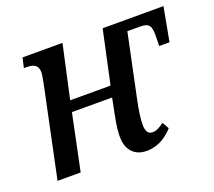

<svg xmlns="http://www.w3.org/2000/svg" viewBox="-98 -665 897 804"><g transform="rotate(-20 350.5 -263.0)"><path d="M429 10C482 10 521 -19 547 -48L530 -78C509 -63 495 -55 478 -55C458 -55 449 -71 449 -99C449 -127 455 -164 463 -203L523 -489H580C621 -489 629 -474 628 -425L627 -385H673L701 -536H430L379 -299H199L251 -536H73L63 -492H73C104 -492 126 -485 126 -450C126 -440 122 -421 118 -400L34 0H137L189 -250H368L354 -179C344 -132 342 -101 342 -82C342 -36 366 10 429 10Z"/></g></svg>

Font: Noto Serif Condensed Medium
Style: Italic
Weight: 500
Width: 3
Italic angle: -12°
Designer: Monotype Design Team
Foundry: Monotype Imaging Inc.
Version: Version 2.013